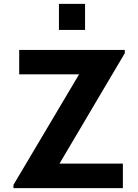

<svg xmlns="http://www.w3.org/2000/svg" viewBox="-20 -980 720 1000"><path d="M423 -824V-960H287V-824ZM620 0V-128H290L630 -703V-720H80V-593H392L50 -17V0Z"/></svg>

Font: Manrope ExtraBold
Style: Regular
Weight: 800
Designer: Mikhail Sharanda
Foundry: Mikhail Sharanda
Version: Version 4.505